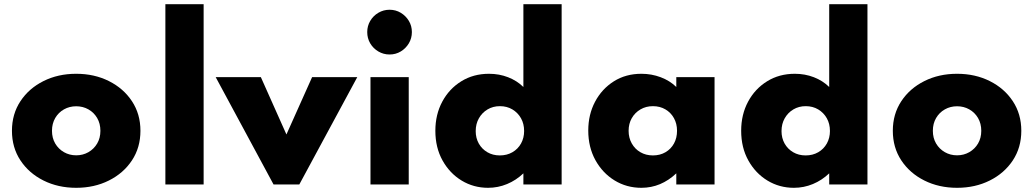

<svg xmlns="http://www.w3.org/2000/svg" viewBox="-20 -880 4930 916"><path d="M343.5 16Q257 16 187.5 -18.8Q118 -53.5 77.5 -114.8Q37 -176 37 -256Q37 -336 77.5 -397.2Q118 -458.5 187.5 -493.2Q257 -528 343.5 -528Q430 -528 499.5 -493.2Q569 -458.5 609.5 -397.2Q650 -336 650 -256Q650 -176 609.5 -114.8Q569 -53.5 499.5 -18.8Q430 16 343.5 16ZM343.5 -139Q375.5 -139 401.8 -154Q428 -169 443.5 -195.2Q459 -221.5 459 -256Q459 -290.5 443.5 -317Q428 -343.5 401.8 -358.2Q375.5 -373 343.5 -373Q311.5 -373 285.2 -358.2Q259 -343.5 243.5 -317Q228 -290.5 228 -256Q228 -221.5 243.5 -195.2Q259 -169 285.2 -154Q311.5 -139 343.5 -139Z M769 0V-860H951.5V0Z M1285 0 1009 -512H1224.5L1346.5 -238.5L1469 -512H1684.5L1408 0Z M1747.5 0V-512H1930V0ZM1838.5 -620Q1809.5 -620 1785 -634.5Q1760.5 -649 1746.2 -673.2Q1732 -697.5 1732 -727Q1732 -756 1746.2 -780.2Q1760.5 -804.5 1785 -819Q1809.5 -833.5 1838.5 -833.5Q1868 -833.5 1892 -819Q1916 -804.5 1930.5 -780.5Q1945 -756.5 1945 -727Q1945 -697.5 1930.5 -673.2Q1916 -649 1892 -634.5Q1868 -620 1838.5 -620Z M2308.5 16Q2239.5 16 2182.5 -18.5Q2125.5 -53 2091.2 -114.5Q2057 -176 2057 -256Q2057 -333.5 2090 -395Q2123 -456.5 2180.8 -492.2Q2238.5 -528 2313 -528Q2361.5 -528 2404 -511.5Q2446.5 -495 2477 -465V-860H2659.5V0H2477V-53Q2442.5 -20 2399.2 -2Q2356 16 2308.5 16ZM2364.5 -138.5Q2398.5 -138.5 2424.8 -153.8Q2451 -169 2465.8 -195.5Q2480.5 -222 2480.5 -255Q2480.5 -289.5 2465.5 -316Q2450.5 -342.5 2424.5 -358Q2398.5 -373.5 2365 -373.5Q2332 -373.5 2306 -358Q2280 -342.5 2264.8 -315.8Q2249.5 -289 2249.5 -254.5Q2249.5 -221.5 2264.2 -195.2Q2279 -169 2305 -153.8Q2331 -138.5 2364.5 -138.5Z M3040 16Q2969.5 16 2912 -19.2Q2854.5 -54.5 2820.5 -116.2Q2786.5 -178 2786.5 -257Q2786.5 -333.5 2819 -394.8Q2851.5 -456 2908.5 -492Q2965.5 -528 3040 -528Q3088.5 -528 3132.2 -511.5Q3176 -495 3206.5 -465V-512H3389V0H3206.5V-53Q3170.5 -19 3128.8 -1.5Q3087 16 3040 16ZM3095 -138.5Q3129 -138.5 3155 -153.8Q3181 -169 3195.5 -195.5Q3210 -222 3210 -256Q3210 -290 3195.2 -316.5Q3180.5 -343 3154.5 -358.2Q3128.5 -373.5 3095 -373.5Q3062 -373.5 3035.8 -358.2Q3009.5 -343 2994.2 -316.5Q2979 -290 2979 -256Q2979 -222.5 2994 -195.8Q3009 -169 3035.2 -153.8Q3061.5 -138.5 3095 -138.5Z M3767.5 16Q3698.5 16 3641.5 -18.5Q3584.5 -53 3550.2 -114.5Q3516 -176 3516 -256Q3516 -333.5 3549 -395Q3582 -456.5 3639.8 -492.2Q3697.5 -528 3772 -528Q3820.5 -528 3863 -511.5Q3905.5 -495 3936 -465V-860H4118.5V0H3936V-53Q3901.5 -20 3858.2 -2Q3815 16 3767.5 16ZM3823.5 -138.5Q3857.5 -138.5 3883.8 -153.8Q3910 -169 3924.8 -195.5Q3939.5 -222 3939.5 -255Q3939.5 -289.5 3924.5 -316Q3909.5 -342.5 3883.5 -358Q3857.5 -373.5 3824 -373.5Q3791 -373.5 3765 -358Q3739 -342.5 3723.8 -315.8Q3708.5 -289 3708.5 -254.5Q3708.5 -221.5 3723.2 -195.2Q3738 -169 3764 -153.8Q3790 -138.5 3823.5 -138.5Z M4546 16Q4459.5 16 4390 -18.8Q4320.5 -53.5 4280 -114.8Q4239.5 -176 4239.5 -256Q4239.5 -336 4280 -397.2Q4320.5 -458.5 4390 -493.2Q4459.5 -528 4546 -528Q4632.5 -528 4702 -493.2Q4771.5 -458.5 4812 -397.2Q4852.5 -336 4852.5 -256Q4852.5 -176 4812 -114.8Q4771.5 -53.5 4702 -18.8Q4632.5 16 4546 16ZM4546 -139Q4578 -139 4604.2 -154Q4630.5 -169 4646 -195.2Q4661.5 -221.5 4661.5 -256Q4661.5 -290.5 4646 -317Q4630.5 -343.5 4604.2 -358.2Q4578 -373 4546 -373Q4514 -373 4487.8 -358.2Q4461.5 -343.5 4446 -317Q4430.5 -290.5 4430.5 -256Q4430.5 -221.5 4446 -195.2Q4461.5 -169 4487.8 -154Q4514 -139 4546 -139Z"/></svg>

Font: Spartan Thin ExtraBold
Style: Regular
Weight: 800
Version: Version 1.004